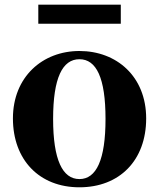

<svg xmlns="http://www.w3.org/2000/svg" viewBox="-20 -780 677 817"><path d="M318 17C488 17 602 -97 602 -276C602 -455 476 -563 318 -563C161 -563 35 -453 35 -276C35 -100 147 17 318 17ZM318 -18C246 -18 206 -100 206 -274C206 -449 246 -528 318 -528C390 -528 429 -449 429 -274C429 -100 390 -18 318 -18ZM143 -679H494V-760H143Z"/></svg>

Font: Noto Serif KR Black
Style: Regular
Weight: 900
Version: Version 1.001;PS 1.001;hotconv 16.6.54;makeotf.lib2.5.65590